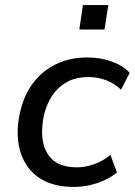

<svg xmlns="http://www.w3.org/2000/svg" viewBox="-20 -726 530 755"><path d="M270 9Q194 9 144 -20.5Q94 -50 70 -103Q46 -156 50 -225Q54 -281 72.5 -330.5Q91 -380 125.5 -418Q160 -456 210 -478Q260 -500 325 -500Q375 -500 419.5 -484Q464 -468 490 -440L456 -373Q432 -397 398.5 -410Q365 -423 328 -423Q283 -423 250 -407Q217 -391 194.5 -362.5Q172 -334 160 -298Q148 -262 146 -222Q142 -151 175.5 -109.5Q209 -68 283 -68Q315 -68 350.5 -80.5Q386 -93 414 -117L440 -48Q420 -31 392 -18Q364 -5 333 2Q302 9 270 9ZM292 -610 306 -706H406L391 -610Z"/></svg>

Font: Nunito Sans 10pt Medium
Style: Italic
Weight: 500
Italic angle: -9°
Designer: Vernon Adams
Foundry: Vernon Adams
Version: Version 3.101;gftools[0.9.27]